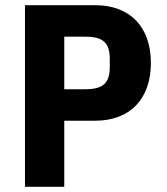

<svg xmlns="http://www.w3.org/2000/svg" viewBox="-20 -718 640 738"><path d="M227 0V-254H346C483 -254 560 -341 560 -476C560 -611 483 -698 346 -698H76V0ZM227 -577H308C378 -577 402 -552 402 -491V-461C402 -400 378 -375 308 -375H227Z"/></svg>

Font: IBM Plex Mono
Style: Bold
Weight: 700
Monospace: yes
Designer: Mike Abbink, Paul van der Laan, Pieter van Rosmalen
Foundry: Bold Monday
Version: Version 2.004